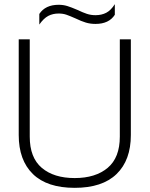

<svg xmlns="http://www.w3.org/2000/svg" viewBox="-20 -888 719 923"><path d="M169 -821Q198 -865 262 -865Q284 -865 303.5 -859Q323 -853 353 -840Q378 -828 397.5 -821.5Q417 -815 439 -815Q468 -815 490.5 -826.5Q513 -838 532 -868V-817Q504 -773 439 -773Q414 -773 392.5 -779.5Q371 -786 344 -799Q317 -811 300 -817Q283 -823 262 -823Q234 -823 212 -811.5Q190 -800 169 -770ZM70 -239V-699H123V-231Q123 -130 181 -81Q239 -32 339 -32Q439 -32 497.5 -81Q556 -130 556 -231V-699H609V-239Q609 -118 540.5 -51.5Q472 15 339 15Q206 15 138 -51.5Q70 -118 70 -239Z"/></svg>

Font: Prompt ExtraLight
Style: Regular
Weight: 275
Designer: Katatrad Team
Foundry: CadsonDemak
Version: Version 1.001